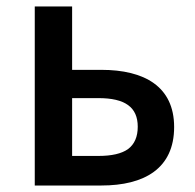

<svg xmlns="http://www.w3.org/2000/svg" viewBox="-20 -571 601 591"><path d="M87 -275V0H189H292C424 0 516 -52 516 -180C516 -305 424 -356 292 -356H202V-551H87ZM374 -112C354 -98 324 -91 283 -91H202V-180V-269H283C365 -269 404 -241 404 -181C404 -150 394 -127 374 -112Z"/></svg>

Font: GenSekiGothic2 TW M
Style: Regular
Weight: 500
Version: Version 2.100;PS 2.1;hotconv 16.6.51;makeotf.lib2.5.65220 DE